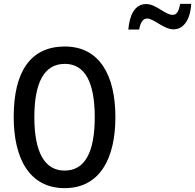

<svg xmlns="http://www.w3.org/2000/svg" viewBox="-20 -965 1011 995"><path d="M645 -812H701C708 -850 722 -869 742 -869C778 -869 828 -813 879 -813C930 -813 966 -860 971 -945H914C907 -909 897 -888 875 -888C835 -888 790 -944 737 -944C676 -944 651 -882 645 -812ZM578 -358C578 -573 497 -724 316 -724C139 -724 51 -595 51 -359C51 -146 131 10 315 10C497 10 578 -143 578 -358ZM158 -358C158 -537 209 -634 316 -634C420 -634 471 -539 471 -358C471 -176 420 -81 315 -81C210 -81 158 -178 158 -358Z"/></svg>

Font: Noto Sans Thai Looped Condensed Medium
Style: Regular
Weight: 500
Width: 3
Designer: Sasikarn Vongin, Ben Mitchell
Foundry: The Fontpad Ltd
Version: Version 1.001